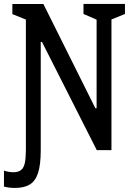

<svg xmlns="http://www.w3.org/2000/svg" viewBox="-33 -750 673 959"><path d="M96.3 -682.8 116.3 -644.2 28.8 -679.5V-730H183.7L443.3 -209.3H449.5V-686.3L466 -644.7L384 -680.2V-730.5H591.2V-680.2L503.7 -644.7L523.7 -683.5V-0.2H450.3L176.7 -540.5H170.5V0H96.3ZM-13.2 182V102.3Q12.3 110.3 32.7 110.3Q58 110.3 71.6 99.8Q85.2 89.3 90.6 65.9Q96 42.5 96.3 0V-14.5H170.5V0Q170.5 72.7 157.2 113.4Q144 154.2 116.1 171.4Q88.2 188.7 41 188.7Q12.8 188.7 -13.2 182Z"/></svg>

Font: Monaspace Xenon Var ExtraLight
Style: Regular
Weight: 200
Designer: Riley Cran and the Lettermatic Team
Version: Version 1.200 (Monaspace Xenon Var)